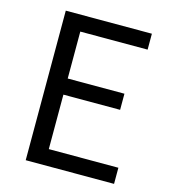

<svg xmlns="http://www.w3.org/2000/svg" viewBox="-109 -821 808 909"><g transform="rotate(15 294.5 -366.5)"><path d="M101 0V-733H523V-655H193V-425H471V-346H193V-79H534V0Z"/></g></svg>

Font: Gothic Nguyen
Style: Regular
Weight: 400
Designer: MORI Takayuki
Version: Version 1.220;July 21, 2023;FontCreator 14.0.0.2814 64-bit